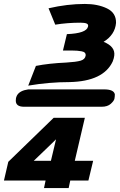

<svg xmlns="http://www.w3.org/2000/svg" viewBox="-24 -790 608 973"><path d="M57 -293Q61 -306 63 -308Q77 -331 119 -337H139H504Q553 -337 558 -312Q558 -301 556 -290Q554 -279 537.5 -264Q521 -249 491 -249H98Q56 -249 56 -280Q56 -289 57 -293ZM18 30 248 -193H406L355 25H448L424 125H332L324 163H199L207 125H-4ZM119 -356 158 -456Q223 -469 312 -473Q362 -476 384.5 -482.5Q407 -489 410 -508Q411 -517 406 -522.5Q401 -528 389.5 -530Q378 -532 367 -533Q356 -534 340 -534H295L315 -617Q414 -621 422 -655Q425 -666 415.5 -670.5Q406 -675 384 -675Q317 -675 256 -665L222 -748Q317 -770 406 -770Q471 -770 518 -747.5Q565 -725 564 -674Q559 -614 501 -578Q561 -554 555 -508Q554 -496 547 -478Q500 -378 329 -374Q224 -374 119 -356ZM147 25H234L260 -84L223 -48Z"/></svg>

Font: Coval
Style: ExtraBold Italic
Weight: 800
Foundry: Context Ltd
Version: Version 001.000